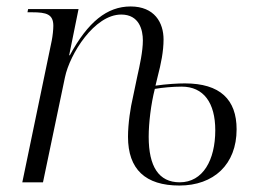

<svg xmlns="http://www.w3.org/2000/svg" viewBox="-20 -564 800 594"><path d="M461 -299 468 -328C478 -366 486 -405 486 -442C486 -494 458 -544 384 -544C311 -544 252 -496 196 -393H194L223 -536H67L65 -526H79C124 -526 145 -520 145 -484C145 -473 143 -453 140 -438L49 0H113L181 -325C196 -397 272 -519 355 -519C411 -519 422 -471 422 -439C422 -405 412 -360 405 -329L391 -262C384 -233 376 -182 376 -141C376 -40 430 10 535 10C641 10 712 -55 712 -164C712 -256 661 -306 552 -306C530 -306 495 -304 461 -299ZM536 0C471 0 440 -49 440 -141C440 -183 447 -242 459 -289C482 -293 515 -296 542 -296C610 -296 646 -246 646 -161C646 -69 608 0 536 0Z"/></svg>

Font: Noto Serif Display Light
Style: Italic
Weight: 300
Italic angle: -12°
Designer: Monotype Design Team
Foundry: Monotype Imaging Inc.
Version: Version 2.009